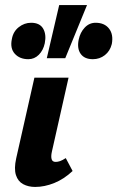

<svg xmlns="http://www.w3.org/2000/svg" viewBox="-20 -731 464 759"><path d="M119 8Q92 8 71.5 -3Q51 -14 43 -39Q35 -64 44 -105L116 -424H251L185 -131Q181 -113 184 -102Q187 -91 200 -91Q208 -91 217 -94Q226 -97 240 -106L267 -55Q233 -23 194.5 -7.5Q156 8 119 8ZM165 -501 214 -711H324L238 -501ZM92 -497Q58 -497 38.5 -518.5Q19 -540 27 -577Q32 -606 54 -623.5Q76 -641 103 -641Q137 -641 150.5 -618Q164 -595 157 -560Q151 -532 133.5 -514.5Q116 -497 92 -497ZM347 -497Q314 -497 299 -518Q284 -539 291 -574Q297 -603 315 -622Q333 -641 358 -641Q393 -641 411 -618Q429 -595 422 -557Q415 -529 394.5 -513Q374 -497 347 -497Z"/></svg>

Font: Ysabeau Office ExtraBold
Style: Italic
Weight: 800
Italic angle: -12°
Designer: Christian Thalmann (Catharsis Fonts)
Version: Version 2.001;gftools[0.9.30]; featfreeze: tnum,lnum,ss02